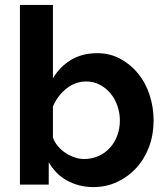

<svg xmlns="http://www.w3.org/2000/svg" viewBox="-20 -750 673 780"><path d="M359 10Q329 10 302 3Q275 -4 251.5 -17Q228 -30 209.5 -49Q191 -68 178 -91V0H61V-730H195V-432Q223 -479 268.5 -506.5Q314 -534 375 -534Q426 -534 468 -511.5Q510 -489 540.5 -452Q571 -415 587.5 -365Q604 -315 604 -260Q604 -203 585.5 -153.5Q567 -104 534 -68Q501 -32 456.5 -11Q412 10 359 10ZM322 -104Q353 -104 380 -116Q407 -128 426.5 -149.5Q446 -171 456.5 -199.5Q467 -228 467 -260Q467 -291 457 -320Q447 -349 428.5 -371Q410 -393 385 -406Q360 -419 330 -419Q307 -419 287 -411.5Q267 -404 249.5 -390Q232 -376 218 -357.5Q204 -339 195 -317V-192Q201 -173 215 -156.5Q229 -140 246.5 -128.5Q264 -117 283.5 -110.5Q303 -104 322 -104Z"/></svg>

Font: Rising Sun
Style: Bold
Weight: 700
Designer: Matt McInerney, Pablo Impallari, Rodrigo Fuenzalida (Raleway font), Stephen Hutchings (Greek), Cristiano Sobral (main ch
Foundry: The Rising Sun Project Authors
Version: Version 4.327; ttfautohint (v1.8.4.7-5d5b-dirty)